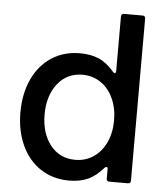

<svg xmlns="http://www.w3.org/2000/svg" viewBox="-54 -811 747 870"><g transform="rotate(5 319.5 -376.0)"><path d="M46 -278Q46 -363 76.5 -429Q107 -495 163 -531.5Q219 -568 292 -568Q341 -568 377.5 -552.5Q414 -537 447 -498Q452 -492 456 -492Q462 -492 462 -503V-750Q462 -763 475 -763H559Q572 -763 572 -750V-13Q572 0 559 0H475Q462 0 462 -13V-56Q462 -65 456 -65Q452 -65 447 -60Q413 -21 377 -5Q341 11 292 11Q219 11 163 -25.5Q107 -62 76.5 -128Q46 -194 46 -278ZM472 -278Q472 -334 451.5 -378.5Q431 -423 394.5 -447.5Q358 -472 312 -472Q241 -472 198.5 -417.5Q156 -363 156 -278Q156 -193 198.5 -139Q241 -85 312 -85Q358 -85 394.5 -109.5Q431 -134 451.5 -178Q472 -222 472 -278Z"/></g></svg>

Font: Open Sauce Two Medium
Style: Regular
Weight: 500
Designer: Alfredo Marco Pradil
Foundry: Creative Sauce Fz LLC
Version: Version 1.477